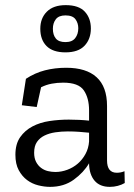

<svg xmlns="http://www.w3.org/2000/svg" viewBox="-20 -718 523 748"><path d="M81 -411Q116 -434 155 -444Q194 -454 238 -454Q316 -454 356.5 -417Q397 -380 397 -305V-93Q397 -45 435 -45Q451 -45 465 -51L466 -5Q454 2 439 6Q424 10 408 10Q369 10 348.5 -14Q328 -38 327 -80V-82Q306 -46 267.5 -18Q229 10 175 10Q153 10 129 4Q105 -2 85.5 -16.5Q66 -31 53 -55Q40 -79 40 -115Q40 -157 58.5 -183.5Q77 -210 106.5 -225.5Q136 -241 173 -246.5Q210 -252 248 -252Q268 -252 288.5 -251Q309 -250 327 -248V-288Q327 -336 306.5 -366Q286 -396 226 -396Q203 -396 181.5 -392Q160 -388 140 -378L123 -301L65 -308ZM334 -607Q334 -566 309.5 -540Q285 -514 235 -514Q186 -514 161.5 -538.5Q137 -563 137 -606Q137 -647 162.5 -672.5Q188 -698 236 -698Q287 -698 310.5 -672.5Q334 -647 334 -607ZM327 -201Q308 -203 287.5 -204.5Q267 -206 244 -206Q219 -206 195.5 -202.5Q172 -199 153.5 -190Q135 -181 124 -165Q113 -149 113 -123Q113 -102 120.5 -87.5Q128 -73 140 -64Q152 -55 166.5 -51.5Q181 -48 196 -48Q219 -48 242 -56.5Q265 -65 283 -80.5Q301 -96 313 -118Q325 -140 327 -167ZM285 -608Q285 -628 274 -643Q263 -658 235 -658Q209 -658 197.5 -643Q186 -628 186 -606Q186 -582 197.5 -568Q209 -554 235 -554Q261 -554 273 -569.5Q285 -585 285 -608Z"/></svg>

Font: Zilla Slab Regular
Style: Regular
Weight: 400
Designer: Typotheque.com
Foundry: Typotheque type foundry
Version: Version 1.0; 2017